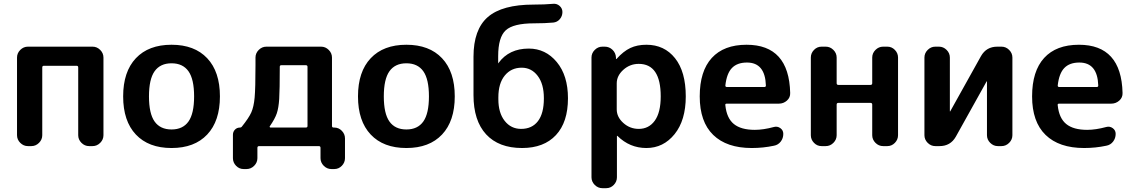

<svg xmlns="http://www.w3.org/2000/svg" viewBox="-20 -764 5929 1004"><path d="M126 0Q103 0 86 -17Q69 -34 69 -57V-463Q69 -486 86 -503Q103 -520 126 -520H464Q487 -520 504 -503Q521 -486 521 -463V-57Q521 -34 504 -17Q487 0 464 0H446Q423 0 406 -17Q389 -34 389 -57V-411Q389 -420 381 -420H209Q201 -420 201 -411V-57Q201 -34 184 -17Q167 0 144 0Z M965.5 -391.5Q936 -433 877 -433Q818 -433 788.5 -391.5Q759 -350 759 -260Q759 -170 788.5 -128.5Q818 -87 877 -87Q936 -87 965.5 -128.5Q995 -170 995 -260Q995 -350 965.5 -391.5ZM1063.5 -60.5Q997 10 877 10Q757 10 690.5 -60.5Q624 -131 624 -260Q624 -389 690.5 -459.5Q757 -530 877 -530Q997 -530 1063.5 -459.5Q1130 -389 1130 -260Q1130 -131 1063.5 -60.5Z M1391 -104Q1389 -102 1390.5 -99.5Q1392 -97 1395 -97H1579Q1588 -97 1588 -105V-415Q1588 -423 1579 -423H1451Q1443 -423 1443 -415Q1443 -293 1440 -246.5Q1437 -200 1427.5 -171.5Q1418 -143 1391 -104ZM1254 120Q1231 120 1214.5 103Q1198 86 1198 63V-59Q1198 -75 1208.5 -86Q1219 -97 1235 -97Q1241 -97 1244 -101Q1281 -147 1294 -176Q1307 -205 1311.5 -253.5Q1316 -302 1316 -423V-463Q1316 -486 1333 -503Q1350 -520 1373 -520H1659Q1682 -520 1699 -503Q1716 -486 1716 -463V-105Q1716 -97 1725 -97H1728Q1751 -97 1767.5 -80Q1784 -63 1784 -40V63Q1784 86 1767.5 103Q1751 120 1728 120H1713Q1690 120 1673 103Q1656 86 1656 63V9Q1656 0 1647 0H1335Q1326 0 1326 9V63Q1326 86 1309 103Q1292 120 1269 120Z M2193.5 -391.5Q2164 -433 2105 -433Q2046 -433 2016.5 -391.5Q1987 -350 1987 -260Q1987 -170 2016.5 -128.5Q2046 -87 2105 -87Q2164 -87 2193.5 -128.5Q2223 -170 2223 -260Q2223 -350 2193.5 -391.5ZM2291.5 -60.5Q2225 10 2105 10Q1985 10 1918.5 -60.5Q1852 -131 1852 -260Q1852 -389 1918.5 -459.5Q1985 -530 2105 -530Q2225 -530 2291.5 -459.5Q2358 -389 2358 -260Q2358 -131 2291.5 -60.5Z M2586 -255V-245Q2586 -174 2619 -132Q2652 -90 2705 -90Q2762 -90 2793 -130.5Q2824 -171 2824 -249V-250V-251Q2824 -325 2791.5 -367.5Q2759 -410 2708 -410Q2653 -410 2619.5 -369Q2586 -328 2586 -255ZM2710 10Q2588 10 2522 -61.5Q2456 -133 2456 -267V-467Q2456 -610 2531 -675Q2606 -740 2770 -740Q2828 -740 2872 -744Q2892 -746 2906.5 -733Q2921 -720 2921 -701Q2921 -680 2907.5 -664Q2894 -648 2873 -646Q2830 -642 2773 -642Q2664 -642 2624.5 -605.5Q2585 -569 2585 -470V-434V-433Q2587 -433 2587 -435Q2642 -510 2745 -510Q2833 -510 2891.5 -439.5Q2950 -369 2950 -250Q2950 -125 2887 -57.5Q2824 10 2710 10Z M3205 -328V-192Q3205 -152 3239.5 -121Q3274 -90 3320 -90Q3373 -90 3404 -133Q3435 -176 3435 -260Q3435 -430 3320 -430Q3274 -430 3239.5 -399Q3205 -368 3205 -328ZM3130 220Q3107 220 3090 203Q3073 186 3073 163V-463Q3073 -486 3090 -503Q3107 -520 3130 -520H3142Q3166 -520 3183 -503.5Q3200 -487 3201 -463V-456Q3201 -455 3202 -455Q3203 -455 3204 -456Q3240 -496 3276 -513Q3312 -530 3360 -530Q3454 -530 3510 -459.5Q3566 -389 3566 -260Q3566 -135 3507.5 -62.5Q3449 10 3360 10Q3273 10 3209 -53Q3208 -54 3207 -54Q3206 -54 3206 -53V163Q3206 186 3189.5 203Q3173 220 3150 220Z M3886 -437Q3835 -437 3807.5 -408.5Q3780 -380 3773 -317Q3773 -309 3781 -309H3977Q3985 -309 3985 -317Q3981 -437 3886 -437ZM3911 10Q3780 10 3709.5 -58.5Q3639 -127 3639 -260Q3639 -392 3702 -461Q3765 -530 3884 -530Q4106 -530 4112 -278Q4113 -254 4095 -238Q4077 -222 4053 -222H3780Q3771 -222 3773 -213Q3780 -146 3817.5 -115.5Q3855 -85 3927 -85Q3972 -85 4027 -100Q4045 -105 4060.5 -94Q4076 -83 4076 -64Q4076 -41 4062.5 -23.5Q4049 -6 4027 -2Q3971 10 3911 10Z M4276 0Q4253 0 4236.5 -17Q4220 -34 4220 -57V-463Q4220 -486 4236.5 -503Q4253 -520 4276 -520H4298Q4321 -520 4338 -503Q4355 -486 4355 -463V-329Q4355 -320 4364 -320H4532Q4541 -320 4541 -329V-463Q4541 -486 4558 -503Q4575 -520 4598 -520H4620Q4643 -520 4659.5 -503Q4676 -486 4676 -463V-57Q4676 -34 4659.5 -17Q4643 0 4620 0H4598Q4575 0 4558 -17Q4541 -34 4541 -57V-217Q4541 -226 4532 -226H4364Q4355 -226 4355 -217V-57Q4355 -34 4338 -17Q4321 0 4298 0Z M4871 0Q4848 0 4831 -17Q4814 -34 4814 -57V-463Q4814 -486 4831 -503Q4848 -520 4871 -520H4890Q4913 -520 4930 -503Q4947 -486 4947 -463V-182L4948 -181L4949 -182L5110 -471Q5138 -520 5195 -520H5217Q5240 -520 5257 -503Q5274 -486 5274 -463V-57Q5274 -34 5257 -17Q5240 0 5217 0H5198Q5175 0 5158 -17Q5141 -34 5141 -57V-338L5140 -339L5139 -338L4978 -49Q4950 0 4893 0Z M5624 -437Q5573 -437 5545.5 -408.5Q5518 -380 5511 -317Q5511 -309 5519 -309H5715Q5723 -309 5723 -317Q5719 -437 5624 -437ZM5649 10Q5518 10 5447.5 -58.5Q5377 -127 5377 -260Q5377 -392 5440 -461Q5503 -530 5622 -530Q5844 -530 5850 -278Q5851 -254 5833 -238Q5815 -222 5791 -222H5518Q5509 -222 5511 -213Q5518 -146 5555.5 -115.5Q5593 -85 5665 -85Q5710 -85 5765 -100Q5783 -105 5798.5 -94Q5814 -83 5814 -64Q5814 -41 5800.5 -23.5Q5787 -6 5765 -2Q5709 10 5649 10Z"/></svg>

Font: Rounded Mplus 1c Bold
Style: Bold
Weight: 700
Version: Version 1.059.20150529